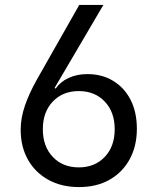

<svg xmlns="http://www.w3.org/2000/svg" viewBox="-20 -750 640 780"><path d="M301 10Q230 10 176.5 -19.5Q123 -49 93.5 -101.5Q64 -154 64 -223Q64 -271 81.5 -321.5Q99 -372 130 -427L302 -730H400L202 -393L206 -390Q224 -417 258 -433Q292 -449 335 -449Q395 -449 440.5 -421Q486 -393 511 -343.5Q536 -294 536 -227Q536 -156 506.5 -102.5Q477 -49 424.5 -19.5Q372 10 301 10ZM300 -70Q365 -70 405.5 -112.5Q446 -155 446 -225Q446 -295 405.5 -337.5Q365 -380 300 -380Q235 -380 194.5 -337.5Q154 -295 154 -225Q154 -155 194.5 -112.5Q235 -70 300 -70Z"/></svg>

Font: NKDuy Mono
Style: Regular
Weight: 400
Monospace: yes
Designer: NKDuy
Foundry: NKDuy
Version: Version 2.251; ttfautohint (v1.8.4.7-5d5b)